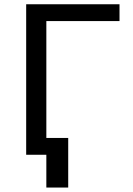

<svg xmlns="http://www.w3.org/2000/svg" viewBox="-20 -719 618 892"><path d="M195.3 -78.1H296.9V152.3H195.3V0H101.6V-699.2H535.2V-621.1H195.3Z"/></svg>

Font: 和音 by 宁静之雨，公众号njzyshare
Style: Regular
Weight: 400
Designer: Steve Matteson
Foundry: Ascender Corporation
Version: Version 6.00;June 8, 2018;FontCreator 11.0.0.2388 32-bit